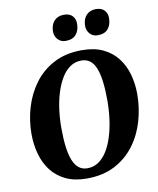

<svg xmlns="http://www.w3.org/2000/svg" viewBox="-104 -1061 946 1151"><g transform="rotate(-10 369.5 -485.5)"><path d="M330.5 10Q256 10 202.5 -15.8Q149 -41.5 115.2 -86Q81.5 -130.5 65.5 -188.5Q49.5 -246.5 49.5 -310.5Q49.5 -392.5 72.8 -471Q96 -549.5 143.2 -613.2Q190.5 -677 262.8 -715Q335 -753 434 -753Q509 -753 562.5 -727.5Q616 -702 650 -657.5Q684 -613 699.8 -556Q715.5 -499 715.5 -436.5Q715.5 -353 692.5 -273.2Q669.5 -193.5 622 -129.8Q574.5 -66 502 -28Q429.5 10 330.5 10ZM344.5 -50Q383 -50 413.2 -70.8Q443.5 -91.5 466 -128.5Q488.5 -165.5 503.2 -213.8Q518 -262 525.2 -317.5Q532.5 -373 532.5 -430.5Q532.5 -496 526.2 -544.8Q520 -593.5 507 -626.5Q494 -659.5 472.5 -676Q451 -692.5 420 -692.5Q382 -692.5 351.5 -671.8Q321 -651 298.8 -614Q276.5 -577 261.5 -529.2Q246.5 -481.5 239.2 -427Q232 -372.5 232 -316.5Q232 -250 238.2 -200.2Q244.5 -150.5 258 -117Q271.5 -83.5 293 -66.8Q314.5 -50 344.5 -50ZM348.5 -824.5Q319.5 -824.5 301 -844.8Q282.5 -865 283 -895.5Q284 -935 305.8 -958Q327.5 -981 364.5 -981Q399.5 -981 417 -961.5Q434.5 -942 433.5 -913Q433 -873 412.2 -848.8Q391.5 -824.5 348.5 -824.5ZM543.5 -824.5Q514.5 -824.5 496.2 -844.8Q478 -865 478.5 -895.5Q479.5 -935 501.2 -958Q523 -981 559.5 -981Q593.5 -981 611.2 -961.5Q629 -942 628 -913Q627.5 -873 606.8 -848.8Q586 -824.5 543.5 -824.5Z"/></g></svg>

Font: Merriweather 20pt Black
Style: Italic
Weight: 900
Italic angle: -7.8°
Version: Version 2.101